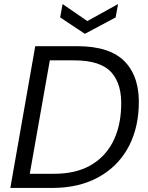

<svg xmlns="http://www.w3.org/2000/svg" viewBox="-20 -928 732 948"><path d="M31 0 154 -700H361Q525 -700 598.5 -621.5Q672 -543 665 -400Q660 -280 607.5 -190Q555 -100 460.5 -50Q366 0 237 0ZM127 -70H248Q352 -70 424 -110Q496 -150 535 -223Q574 -296 578 -395Q584 -509 531 -569.5Q478 -630 346 -630H226ZM563 -908 551 -842 399 -761 277 -842 289 -908 411 -824Z"/></svg>

Font: DM Sans Italic
Style: Regular
Weight: 400
Italic angle: -10°
Designer: Colophon Foundry, Jonny Pinhorn
Foundry: Colophon Foundry
Version: Version 4.004; ttfautohint (v1.8.4.7-5d5b)